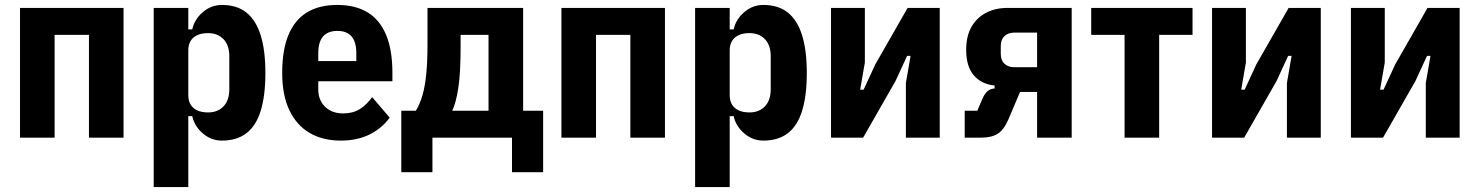

<svg xmlns="http://www.w3.org/2000/svg" viewBox="-20 -557 5988 777"><path d="M61 0V-525H480V0H340V-416H201V0Z M602 200V-525H742V-438H758Q767 -479 801 -508Q835 -537 878 -537Q939 -537 977.5 -506Q1016 -475 1035 -414Q1054 -353 1054 -262Q1054 -171 1035.5 -110Q1017 -49 978 -18.5Q939 12 878 12Q835 12 801 -17Q767 -46 758 -87H742V200ZM822 -102Q861 -102 884.5 -126.5Q908 -151 908 -196V-329Q908 -374 884.5 -398.5Q861 -423 822 -423Q797 -423 779 -415Q761 -407 751.5 -391.5Q742 -376 742 -353V-172Q742 -149 751.5 -133.5Q761 -118 779 -110Q797 -102 822 -102Z M1359 12Q1287 12 1234 -18.5Q1181 -49 1151.5 -110Q1122 -171 1122 -262Q1122 -355 1147.5 -416Q1173 -477 1222.5 -507Q1272 -537 1345 -537Q1418 -537 1467.5 -507Q1517 -477 1542.5 -416Q1568 -355 1568 -262V-228H1268V-195Q1268 -152 1295.5 -125Q1323 -98 1369 -98Q1408 -98 1436 -115.5Q1464 -133 1486 -164L1557 -81Q1526 -38 1476 -13Q1426 12 1359 12ZM1345 -432Q1320 -432 1302.5 -422Q1285 -412 1276.5 -392Q1268 -372 1268 -342V-310H1422V-342Q1422 -372 1413.5 -392Q1405 -412 1388 -422Q1371 -432 1345 -432Z M1604 140V-109H1663Q1679 -135 1689.5 -171Q1700 -207 1705 -257.5Q1710 -308 1710 -375V-525H2097V-109H2178V140H2052V0H1730V140ZM1810 -109H1957V-416H1844V-367Q1844 -260 1834.5 -199.5Q1825 -139 1810 -109Z M2252 0V-525H2671V0H2531V-416H2392V0Z M2793 200V-525H2933V-438H2949Q2958 -479 2992 -508Q3026 -537 3069 -537Q3130 -537 3168.5 -506Q3207 -475 3226 -414Q3245 -353 3245 -262Q3245 -171 3226.5 -110Q3208 -49 3169 -18.5Q3130 12 3069 12Q3026 12 2992 -17Q2958 -46 2949 -87H2933V200ZM3013 -102Q3052 -102 3075.5 -126.5Q3099 -151 3099 -196V-329Q3099 -374 3075.5 -398.5Q3052 -423 3013 -423Q2988 -423 2970 -415Q2952 -407 2942.5 -391.5Q2933 -376 2933 -353V-172Q2933 -149 2942.5 -133.5Q2952 -118 2970 -110Q2988 -102 3013 -102Z M3343 0V-525H3480V-304L3461 -194H3475L3522 -296L3653 -525H3783V0H3646V-221L3665 -331H3651L3604 -229L3473 0Z M3884 0V-109H3935L3957 -160Q3965 -178 3976.5 -188Q3988 -198 4005 -199V-211Q3952 -216 3921 -252Q3890 -288 3890 -355Q3890 -410 3911 -447.5Q3932 -485 3970 -505Q4008 -525 4058 -525H4317V0H4177V-185H4108L4061 -74Q4043 -32 4018 -16Q3993 0 3952 0ZM4085 -285H4177V-425H4085Q4060 -425 4045 -411Q4030 -397 4030 -371V-339Q4030 -313 4045 -299Q4060 -285 4085 -285Z M4531 0V-416H4396V-525H4806V-416H4671V0Z M4885 0V-525H5022V-304L5003 -194H5017L5064 -296L5195 -525H5325V0H5188V-221L5207 -331H5193L5146 -229L5015 0Z M5447 0V-525H5584V-304L5565 -194H5579L5626 -296L5757 -525H5887V0H5750V-221L5769 -331H5755L5708 -229L5577 0Z"/></svg>

Font: IBM Plex Sans Condensed
Style: Bold
Weight: 700
Width: 3
Designer: Mike Abbink, Paul van der Laan, Pieter van Rosmalen
Foundry: Bold Monday
Version: Version 3.201